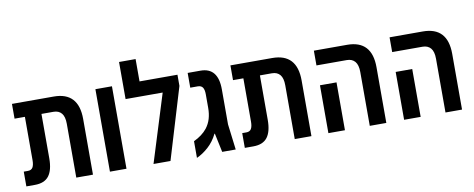

<svg xmlns="http://www.w3.org/2000/svg" viewBox="-65 -1060 3386 1371"><g transform="rotate(-10 1627.5 -374.5)"><path d="M34 0V-107H64Q89 -107 99.5 -124.5Q110 -142 110 -177V-491H35V-598H338Q517 -598 517 -404V0H396V-390Q396 -442 375.5 -466.5Q355 -491 317 -491H230V-169Q230 -84 198 -42Q166 0 96 0Z M640 0V-598H760V0Z M960 -598H1235V-517L1079 0H956L1109 -491H840V-760H960Z M1269 11V-110Q1331 -139 1366 -183Q1389 -213 1399.5 -248.5Q1410 -284 1410 -326V-425Q1410 -459 1399 -475Q1388 -491 1363 -491H1309V-598H1402Q1529 -598 1529 -440V-186L1552 0H1454L1425 -137H1422Q1395 -82 1353.5 -45Q1312 -8 1269 11Z M1618 0V-107H1648Q1673 -107 1683.5 -124.5Q1694 -142 1694 -177V-491H1619V-598H1922Q2101 -598 2101 -404V0H1980V-390Q1980 -442 1959.5 -466.5Q1939 -491 1901 -491H1814V-169Q1814 -84 1782 -42Q1750 0 1680 0Z M2524 0V-390Q2524 -442 2503 -466.5Q2482 -491 2444 -491H2224V-598H2465Q2644 -598 2644 -404V0ZM2224 0V-347H2344V0Z M3073 0V-390Q3073 -442 3052 -466.5Q3031 -491 2993 -491H2773V-598H3014Q3193 -598 3193 -404V0ZM2773 0V-347H2893V0Z"/></g></svg>

Font: Noto Sans Hebrew Condensed SemiBold
Style: Regular
Weight: 600
Width: 3
Designer: Monotype Design Team
Foundry: Monotype Imaging Inc.
Version: Version 2.004; ttfautohint (v1.8.4.7-5d5b)